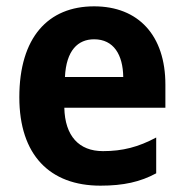

<svg xmlns="http://www.w3.org/2000/svg" viewBox="-20 -576 580 606"><path d="M277 -556C132 -556 41 -458 41 -269C41 -87 137 10 297 10C370 10 423 -2 473 -29V-142C417 -112 367 -99 305 -99C229 -99 185 -147 183 -236H502V-309C502 -464 417 -556 277 -556ZM277 -452C339 -452 368 -403 369 -333H185C189 -417 226 -452 277 -452Z"/></svg>

Font: Noto Sans Kannada SemiCondensed
Style: Bold
Weight: 700
Width: 4
Designer: Jelle Bosma - Monotype Design Team
Foundry: Monotype Imaging Inc.
Version: Version 2.005